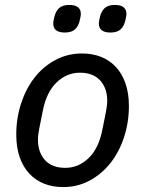

<svg xmlns="http://www.w3.org/2000/svg" viewBox="-20 -747 589 779"><path d="M236 12Q194 12 159.5 -1.5Q125 -15 99.5 -42Q74 -69 60 -109Q46 -149 46 -201Q46 -267 65.5 -327Q85 -387 120 -432Q155 -477 204.5 -503.5Q254 -530 313 -530Q355 -530 389.5 -516.5Q424 -503 449.5 -476Q475 -449 489 -409Q503 -369 503 -317Q503 -251 483.5 -191Q464 -131 428.5 -86Q393 -41 344 -14.5Q295 12 236 12ZM245 -66Q298 -66 339 -105Q380 -144 395 -219L410 -294Q412 -305 413.5 -316Q415 -327 415 -338Q415 -389 386.5 -420.5Q358 -452 304 -452Q251 -452 210 -413Q169 -374 154 -299L139 -224Q137 -213 135.5 -202Q134 -191 134 -180Q134 -129 162.5 -97.5Q191 -66 245 -66ZM243 -615Q196 -615 196 -652Q196 -659 200 -676Q205 -700 219 -713.5Q233 -727 261 -727Q308 -727 308 -690Q308 -683 304 -666Q299 -642 285 -628.5Q271 -615 243 -615ZM428 -615Q381 -615 381 -652Q381 -659 385 -676Q390 -700 404 -713.5Q418 -727 446 -727Q493 -727 493 -690Q493 -683 489 -666Q484 -642 470 -628.5Q456 -615 428 -615Z"/></svg>

Font: IBM Plex Sans Text
Style: Italic
Weight: 450
Italic angle: -11°
Designer: Mike Abbink, Paul van der Laan, Pieter van Rosmalen
Foundry: Bold Monday
Version: Version 3.005